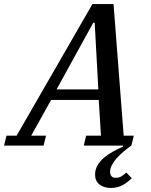

<svg xmlns="http://www.w3.org/2000/svg" viewBox="-74 -718 743 947"><path d="M472 209Q439 209 417 192Q395 175 395 143Q395 119 406.5 98.5Q418 78 437 61.5Q456 45 481 31Q506 17 533 5L532 0H339L351 -49H424L413 -225H178L80 -49H153L141 0H-54L-42 -49H8L382 -698H486L536 -49H586L574 0Q554 14 535 30Q516 46 501.5 62.5Q487 79 478 96Q469 113 469 129Q469 159 497 159Q513 159 524.5 152Q536 145 549 133L576 161Q556 181 531 195Q506 209 472 209ZM205 -277H411L393 -606H386Z"/></svg>

Font: IBM Plex Serif Medm
Style: Italic
Weight: 500
Italic angle: -14°
Designer: Mike Abbink, Paul van der Laan, Pieter van Rosmalen
Foundry: Bold Monday
Version: Version 3.001